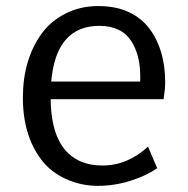

<svg xmlns="http://www.w3.org/2000/svg" viewBox="-20 -601 617 631"><path d="M440.9 -350.1Q440.9 -419.9 411.6 -465.8Q379.4 -515.6 307.1 -516.1Q164.1 -516.1 148.4 -333H440.9ZM146.5 -274.9Q148.4 -108.9 249 -68.8Q278.3 -57.1 316.9 -57.1Q399.4 -57.1 466.3 -119.1L496.6 -48.3Q460.4 -22.9 408 -6.6Q355.5 9.8 301 9.8Q246.6 9.8 196.8 -12.7Q146.5 -35.6 116.2 -75.7Q54.7 -156.2 55.2 -282.2Q55.7 -404.8 116.2 -489.7Q146.5 -531.7 195.3 -556.4Q244.1 -581.1 302.5 -581.1Q360.8 -581.1 403.1 -561.3Q445.3 -541.5 471.2 -506.8Q522.9 -437.5 522.9 -330.1Q522.9 -308.1 517.6 -274.9Z"/></svg>

Font: Dhyana
Style: Regular
Weight: 400
Foundry: Vernon Adams
Version: Version 1.002; ttfautohint (v0.8.51-6076)